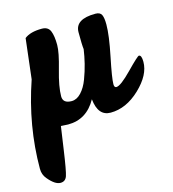

<svg xmlns="http://www.w3.org/2000/svg" viewBox="-150 -582 856 949"><g transform="rotate(-15 277.5 -107.5)"><path d="M150 -486Q182 -486 192.5 -460.5Q203 -435 203 -389Q203 -351 179.5 -269Q156 -187 156 -138Q156 -102 201 -102Q227 -102 249.5 -126Q272 -150 286.5 -188.5Q301 -227 310 -263.5Q319 -300 324 -335Q321 -356 321 -422Q321 -489 425 -489Q449 -489 456.5 -473.5Q464 -458 464 -424Q464 -368 442.5 -264Q421 -160 421 -129Q421 -112 432 -112Q454 -112 513 -172.5Q572 -233 579 -233Q593 -233 593 -198Q593 -131 522.5 -64Q452 3 372 3Q308 3 299 -85Q249 5 154 5Q141 5 117 3Q110 49 100 120Q85 225 76.5 249.5Q68 274 43 274Q15 274 -19 233Q-38 211 -38 181Q-38 -38 37 -257L61 -462Q91 -486 150 -486Z"/></g></svg>

Font: LeckerliOne
Style: Regular
Weight: 400
Designer: Gesine Todt
Foundry: Gesine Todt
Version: Version 1.000